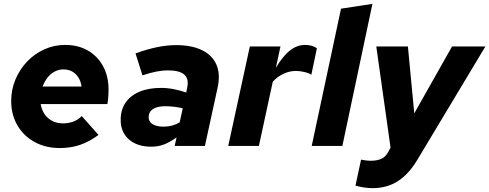

<svg xmlns="http://www.w3.org/2000/svg" viewBox="-20 -757 2538 996"><path d="M290 11Q217 11 160 -20Q103 -51 70.5 -106.5Q38 -162 38 -233Q38 -292 60 -344.5Q82 -397 120.5 -437.5Q159 -478 210 -501Q261 -524 318 -524Q385 -524 435.5 -495Q486 -466 514.5 -414Q543 -362 543 -293Q543 -270 541.5 -251.5Q540 -233 537 -217H191Q196 -187 211.5 -164.5Q227 -142 251.5 -129.5Q276 -117 307 -117Q336 -117 361 -126.5Q386 -136 404 -155L491 -57Q442 -21 394 -5Q346 11 290 11ZM201 -308H403Q399 -336 386.5 -355.5Q374 -375 354.5 -386Q335 -397 309 -397Q285 -397 264 -386Q243 -375 227 -355Q211 -335 201 -308Z M765 4Q692 4 649 -33.5Q606 -71 606 -135Q606 -187 631 -224Q656 -261 703 -281Q750 -301 815 -301Q848 -301 881.5 -294.5Q915 -288 946 -277L951 -302Q961 -348 936 -370Q911 -392 850 -392Q824 -392 792.5 -386Q761 -380 719 -366L683 -480Q744 -502 795.5 -512.5Q847 -523 893 -523Q975 -523 1028.5 -496.5Q1082 -470 1103 -421Q1124 -372 1109 -303L1043 0H886L896 -44Q859 -18 829 -7Q799 4 765 4ZM829 -100Q852 -100 872.5 -105.5Q893 -111 912 -122L928 -195Q909 -200 885 -203Q861 -206 836 -206Q795 -206 773 -191Q751 -176 751 -148Q751 -126 771.5 -113Q792 -100 829 -100Z M1164 0 1276 -516H1435L1411 -405Q1447 -466 1484 -495Q1521 -524 1562 -524Q1598 -524 1624 -507L1595 -369Q1585 -377 1561 -383Q1537 -389 1515 -389Q1482 -389 1450 -374Q1418 -359 1395 -333L1323 0Z M1597 0 1749 -712 1912 -737 1756 0Z M1913 219Q1893 219 1871.5 216Q1850 213 1824 206L1853 71Q1866 74 1879 75.5Q1892 77 1902 77Q1937 77 1959 66.5Q1981 56 1994 31L2006 9L1932 -516H2096L2129 -169L2325 -516H2498L2145 72Q2100 147 2043.5 183Q1987 219 1913 219Z"/></svg>

Font: Red Hat Text VF
Style: Italic
Weight: 300
Italic angle: -12°
Designer: Pentagram, MCKL
Foundry: Pentagram, MCKL
Version: Version 1.023